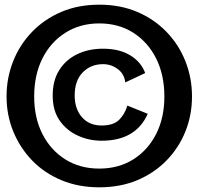

<svg xmlns="http://www.w3.org/2000/svg" viewBox="-20 -795 848 820"><path d="M404 5Q315 5 242 -25.5Q169 -56 117 -110Q65 -164 36.5 -234Q8 -304 8 -383Q8 -462 36 -533Q64 -604 116.5 -658.5Q169 -713 241.5 -744Q314 -775 404 -775Q494 -775 566.5 -744Q639 -713 691.5 -658.5Q744 -604 772 -533Q800 -462 800 -383Q800 -304 772 -234Q744 -164 691.5 -110Q639 -56 566.5 -25.5Q494 5 404 5ZM404 -75Q487 -75 549.5 -114.5Q612 -154 647 -223Q682 -292 682 -383Q682 -475 647 -545Q612 -615 549.5 -655Q487 -695 404 -695Q322 -695 259 -655Q196 -615 161 -545Q126 -475 126 -383Q126 -292 161 -223Q196 -154 258.5 -114.5Q321 -75 404 -75ZM414 -194Q360 -194 312 -216Q264 -238 234.5 -280.5Q205 -323 205 -387Q205 -451 233 -495.5Q261 -540 309.5 -563.5Q358 -587 420 -587Q490 -587 536.5 -558.5Q583 -530 600 -483L515 -443Q511 -479 483 -500Q455 -521 420 -521Q368 -521 333.5 -486Q299 -451 299 -387Q299 -330 330 -294.5Q361 -259 414 -259Q464 -259 488.5 -283Q513 -307 524 -344L611 -309Q560 -194 414 -194Z"/></svg>

Font: Panamera
Style: Bold
Weight: 700
Designer: Bastien Sozeau
Foundry: NBR — Bastien Sozeau
Version: Version 3.002; ttfautohint (v1.8.4.7-5d5b);gftools[0.9.33]